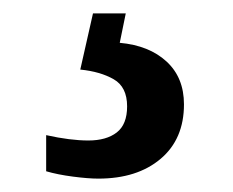

<svg xmlns="http://www.w3.org/2000/svg" viewBox="-20 -29 349 287"><path d="M127 238Q112 238 89 235Q66 232 49 227V173Q85 181 112 181Q139 181 154.5 169Q170 157 170 130Q170 101 150 89.5Q130 78 100 75L119 -9H168L159 35Q203 39 229 63Q255 87 255 127Q255 179 220 208.5Q185 238 127 238Z"/></svg>

Font: Noto Serif Sinhala SemiCondensed SemiBold
Style: Regular
Weight: 600
Width: 4
Designer: Jelle Bosma - Monotype Design Team
Foundry: Monotype Imaging Inc.
Version: Version 2.007; ttfautohint (v1.8.4.7-5d5b)